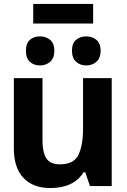

<svg xmlns="http://www.w3.org/2000/svg" viewBox="-20 -941 640 971"><path d="M451 -822V-921H148V-822ZM489 -684Q489 -721 468 -739Q447 -757 416 -757Q385 -757 364.5 -739.5Q344 -722 344 -684Q344 -648 364.5 -629Q385 -610 416 -610Q447 -610 468 -629Q489 -648 489 -684ZM255 -684Q255 -721 234 -739Q213 -757 182 -757Q151 -757 131 -739.5Q111 -722 111 -684Q111 -647 131 -628.5Q151 -610 182 -610Q213 -610 234 -629Q255 -648 255 -684ZM403 -70H411L435 0H545V-546H400V-289Q400 -207 377 -158.5Q354 -110 283 -110Q233 -110 214 -141Q195 -172 195 -227V-546H50V-190Q50 -93 98.5 -41.5Q147 10 234 10Q353 10 403 -70Z"/></svg>

Font: Noto Sans Mono UI
Style: Bold
Weight: 700
Designer: Monotype Design team
Foundry: Monotype Imaging Inc.
Version: 1.000